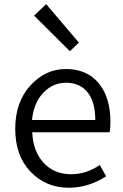

<svg xmlns="http://www.w3.org/2000/svg" viewBox="-20 -883 589 916"><path d="M308.6 12.7Q199.2 12.7 126 -63.5Q52.7 -139.6 52.7 -268.6Q52.7 -395.5 124.5 -474.6Q196.3 -553.7 293.9 -553.7Q394.5 -553.7 450.7 -486.3Q506.8 -418.9 506.8 -300.8Q506.8 -268.6 502.9 -252H133.8Q137.7 -161.1 188 -106.4Q238.3 -51.8 319.3 -51.8Q391.6 -51.8 456.1 -95.7L486.3 -42Q401.4 12.7 308.6 12.7ZM132.8 -310.5H434.6Q434.6 -396.5 397.9 -442.4Q361.3 -488.3 294.9 -488.3Q232.4 -488.3 186.5 -440.4Q140.6 -392.6 132.8 -310.5ZM313.5 -638.7 142.6 -808.6 200.2 -863.3 356.4 -679.7Z"/></svg>

Font: Gen Shin Gothic Normal
Style: Regular
Weight: 300
Designer: [Source Han Sans]
Ryoko NISHIZUKA  (kana & ideographs); Paul D. Hunt (Latin, Greek & Cyrillic); Wenlong ZHANG  (bopomofo
Version: Version 1.002.20150607